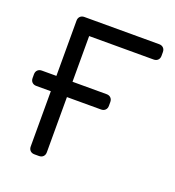

<svg xmlns="http://www.w3.org/2000/svg" viewBox="-102 -601 622 683"><g transform="rotate(20 209.0 -260.0)"><path d="M386 -520Q396 -520 402 -514Q408 -508 408 -498V-484Q408 -474 402 -468Q396 -462 386 -462H142V-289H271Q281 -289 287 -283Q293 -277 293 -267V-253Q293 -243 287 -237Q281 -231 271 -231H142V-22Q142 -12 136 -6Q130 0 120 0H103Q93 0 87 -6Q81 -12 81 -22V-231H26Q16 -231 10 -237Q4 -243 4 -253V-267Q4 -277 10 -283Q16 -289 26 -289H81V-498Q81 -508 87 -514Q93 -520 103 -520Z"/></g></svg>

Font: Rubik AZ
Style: Regular
Weight: 300
Designer: Hubert and Fischer
Foundry: Hubert & Fischer
Version: Version 2.000